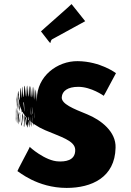

<svg xmlns="http://www.w3.org/2000/svg" viewBox="-20 -1058 645 942"><path d="M181 -904C182 -904 225 -846 226 -847C227 -848 228 -849 228 -850C229 -861 237 -868 244 -872C249 -875 244 -882 239 -879C231 -875 219 -868 219 -856L398 -954L331 -1038C332 -1037 180 -904 181 -904ZM361 -758C262 -759 161 -685 161 -571C161 -508 160 -690 160 -575C160 -510 159 -692 159 -576C159 -514 156 -695 153 -580C153 -516 153 -697 152 -582C151 -519 149 -701 148 -587C146 -525 144 -707 139 -594C134 -532 131 -712 129 -597C127 -533 125 -713 121 -598C117 -534 114 -715 110 -599C106 -534 102 -714 97 -597C92 -531 89 -710 87 -593C85 -527 82 -704 78 -584C74 -515 70 -689 66 -566C62 -493 61 -668 61 -549C62 -481 62 -658 64 -539C66 -471 68 -649 72 -530C76 -462 80 -640 85 -522C90 -455 95 -634 100 -516C104 -450 107 -629 109 -512C112 -446 115 -624 119 -506C123 -439 126 -618 128 -501C131 -435 132 -613 134 -496C136 -430 138 -609 139 -493C140 -428 140 -606 141 -487C142 -419 143 -598 143 -481C143 -415 143 -592 142 -473C141 -405 141 -583 140 -466C140 -401 138 -579 136 -462C133 -395 131 -574 129 -458C127 -393 124 -572 122 -456C120 -391 116 -571 111 -456C106 -392 102 -573 99 -458C96 -395 92 -577 87 -464C81 -402 78 -585 76 -471C74 -408 71 -588 70 -474C69 -411 68 -592 67 -478C66 -414 65 -595 65 -480C65 -416 66 -598 66 -483C66 -418 67 -601 67 -485C67 -422 68 -603 68 -489C68 -426 67 -606 66 -491C65 -427 63 -608 62 -492C61 -427 60 -607 60 -490C60 -425 58 -603 58 -487C58 -420 56 -597 57 -478C58 -411 58 -589 60 -472C61 -406 63 -585 65 -468C67 -402 69 -580 71 -463C73 -397 77 -576 83 -457C89 -389 93 -567 96 -450C100 -384 105 -563 111 -447C117 -382 121 -562 124 -447C127 -383 130 -565 132 -450C135 -386 137 -568 141 -455C145 -393 147 -575 148 -462C149 -399 149 -583 150 -472C151 -412 151 -594 151 -481C151 -419 151 -602 150 -490C149 -429 147 -612 146 -498C145 -435 142 -617 139 -504C135 -442 132 -624 132 -509C130 -446 127 -627 123 -514C119 -452 116 -633 113 -519C110 -456 107 -638 103 -524C98 -461 93 -644 89 -530C85 -467 81 -650 78 -537C75 -475 73 -657 72 -543C71 -481 70 -663 70 -550C70 -487 71 -671 74 -562C78 -504 125 -452 202 -419C279 -386 347 -368 349 -324C351 -267 295 -265 268 -266C203 -267 123 -338 126 -338C129 -338 62 -218 66 -218C70 -218 161 -136 307 -136C429 -136 544 -187 547 -333C550 -412 476 -469 408 -497C339 -525 281 -548 283 -581C285 -612 313 -632 364 -632C428 -632 489 -588 489 -588C490 -587 548 -699 549 -699C549 -699 473 -757 361 -758Z"/></svg>

Font: Hussar Wojna
Style: 3
Weight: 400
Designer: Robert Jablonski
Foundry: Cannot Into Space Fonts
Version: Version 1.01